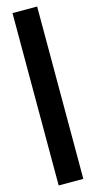

<svg xmlns="http://www.w3.org/2000/svg" viewBox="-150 -838 537 1076"><g transform="rotate(-15 118.5 -300.0)"><path d="M47 -800H190V200H47Z"/></g></svg>

Font: Overused Grotesk
Style: Bold
Weight: 700
Version: Version 0.003